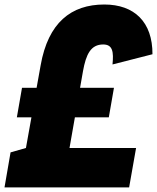

<svg xmlns="http://www.w3.org/2000/svg" viewBox="-22 -815 684 835"><path d="M641.1 -579.1C641.6 -719.7 562 -795.4 431.6 -795.4C287.1 -795.4 187.5 -716.3 154.8 -531.2L137.2 -433.1H73.7L51.3 -304.7H114.7L90.8 -171.4L23.9 -152.3L-2.4 0H539.6L569.8 -171.4H280.3L303.7 -304.7H451.2L473.6 -433.1H326.2L338.9 -505.4C352.1 -579.1 373 -621.6 426.8 -621.6C468.3 -621.6 472.7 -589.4 467.3 -534.7Z"/></svg>

Font: Decalotype Black Italic
Style: Regular
Weight: 900
Italic angle: -10°
Designer: Alfredo Marco Pradil
Foundry: Alfredo Marco Pradil
Version: Version 1.0